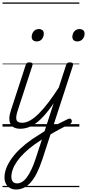

<svg xmlns="http://www.w3.org/2000/svg" viewBox="-20 -1015 698 1539"><path d="M143 17Q113 17 93 7Q73 -3 63.5 -22.5Q54 -42 55 -69.5Q56 -97 68 -132L186 -494Q190 -506 196 -510.5Q202 -515 216 -515Q232 -515 238 -509Q244 -503 240 -491L122 -129Q105 -78 112 -54.5Q119 -31 157 -31Q167 -31 171.5 -23.5Q176 -16 174.5 -7Q173 2 165 9.5Q157 17 143 17ZM274 -683Q257 -683 245.5 -692Q234 -701 234 -719Q234 -743 249 -762.5Q264 -782 291 -782Q309 -782 320 -773Q331 -764 331 -745Q331 -722 316.5 -702.5Q302 -683 274 -683ZM143 17Q132 17 127.5 9.5Q123 2 124.5 -7Q126 -16 134.5 -23.5Q143 -31 158 -31Q188 -31 220.5 -49Q253 -67 290.5 -104Q328 -141 370.5 -197Q413 -253 462 -330Q469 -341 478 -339.5Q487 -338 492 -330Q497 -322 491 -312Q438 -225 392.5 -162Q347 -99 306 -59.5Q265 -20 225 -1.5Q185 17 143 17ZM374 19Q394 6 414.5 -5Q435 -16 455 -26.5Q475 -37 493.5 -45.5Q512 -54 527 -62Q539 -67 546 -62.5Q553 -58 555 -49.5Q557 -41 553.5 -33Q550 -25 541 -21Q521 -12 499 -0.5Q477 11 454 23Q431 35 408 48.5Q385 62 362 76ZM108 504Q80 504 59 491.5Q38 479 27 457Q16 435 16 407Q16 371 30.5 333Q45 295 73.5 255Q102 215 143 176.5Q184 138 237 101Q262 85 287 69Q312 53 337 37L510 -494Q514 -506 520.5 -510.5Q527 -515 540 -515Q558 -515 563 -508Q568 -501 564 -488L320 261Q299 324 276.5 369.5Q254 415 228 445Q202 475 172 489.5Q142 504 108 504ZM117 455Q137 455 157 443Q177 431 195.5 406Q214 381 232.5 342Q251 303 268 250L316 103Q300 114 285 124Q270 134 254 145Q209 178 174.5 211.5Q140 245 117 278Q94 311 82.5 342.5Q71 374 71 402Q71 418 76 430Q81 442 91.5 448.5Q102 455 117 455ZM600 -683Q582 -683 571 -692.5Q560 -702 560 -719Q560 -745 575.5 -763.5Q591 -782 617 -782Q636 -782 647 -772.5Q658 -763 658 -745Q658 -720 642 -701.5Q626 -683 600 -683ZM0 475H616V485H0ZM0 -20H616V0H0ZM0 -505H616V-500H0ZM0 -995H616V-985H0Z"/></svg>

Font: Playwrite SK Guides
Style: Regular
Weight: 400
Designer: Veronika Burian, José Scaglione
Foundry: TypeTogether
Version: Version 1.003